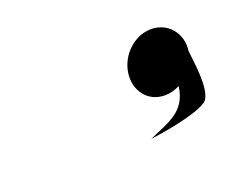

<svg xmlns="http://www.w3.org/2000/svg" viewBox="-43 -762 322 265"><g transform="rotate(-20 118.0 -629.0)"><path d="M144 -653.8C140.5 -628.8 156.2 -607.5 181.2 -607.5C188.9 -607.5 196.5 -609.5 203.3 -613.1C198.5 -577 173 -571 142.9 -557.5C178.6 -562.1 226.3 -572.5 231.6 -583.8C240.2 -600 234.8 -633.3 232.7 -653.8C236.2 -678.8 219.2 -700 194.2 -700C169.2 -700 147.5 -678.8 144 -653.8Z"/></g></svg>

Font: Hi.
Style: Tall Oblique
Weight: 400
Designer: Mew Too, Robert Jablonski
Foundry: Cannot Into Space Fonts
Version: Version 1.996